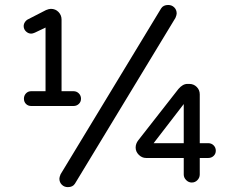

<svg xmlns="http://www.w3.org/2000/svg" viewBox="-20 -728 910 772"><path d="M218.8 -9.8Q218.8 -15.6 223.6 -27.3L627.9 -694.3Q636.7 -708 656.2 -708Q670.9 -708 680.7 -698.2Q690.4 -688.5 690.4 -673.8Q690.4 -668 685.5 -656.2L281.2 10.7Q272.5 24.4 252.9 24.4Q238.3 24.4 228.5 14.6Q218.8 4.9 218.8 -9.8ZM94.7 -651.4 165 -687.5Q176.8 -692.4 184.6 -692.4Q203.1 -692.4 215.3 -679.7Q227.5 -667 227.5 -649.4V-361.3H275.4Q288.1 -361.3 296.9 -352.5Q305.7 -343.8 305.7 -331.1Q305.7 -318.4 296.9 -310.1Q288.1 -301.8 275.4 -301.8H105.5Q92.8 -301.8 84.5 -310.1Q76.2 -318.4 76.2 -331.1Q76.2 -343.8 84.5 -352.5Q92.8 -361.3 105.5 -361.3H163.1V-617.2L120.1 -596.7Q111.3 -592.8 105.5 -592.8Q93.8 -592.8 84.5 -601.6Q75.2 -610.4 75.2 -623Q75.2 -631.8 80.6 -639.6Q85.9 -647.5 94.7 -651.4ZM536.1 -164.1 697.3 -370.1Q714.8 -390.6 733.4 -390.6H741.2Q758.8 -390.6 771 -378.4Q783.2 -366.2 783.2 -348.6V-152.3H817.4Q830.1 -152.3 838.9 -143.6Q847.7 -134.8 847.7 -122.1Q847.7 -109.4 838.9 -101.1Q830.1 -92.8 817.4 -92.8H783.2V-26.4Q783.2 -13.7 773.9 -3.9Q764.6 5.9 751 5.9Q738.3 5.9 728.5 -3.9Q718.8 -13.7 718.8 -26.4V-92.8H567.4Q550.8 -92.8 538.1 -105.5Q525.4 -118.2 525.4 -134.8Q525.4 -150.4 536.1 -164.1ZM718.8 -152.3V-309.6L597.7 -152.3Z"/></svg>

Font: jf-openhuninn-2.0
Style: Regular
Weight: 400
Designer: [Kosugi Maru]
Designed by MOTOYA      

[Varela Round]
Joe Prince (Latin component); Avraham Cornfeld (Hebrew component)
Foundry: justfont CO.,LTD.
Version: 2.0